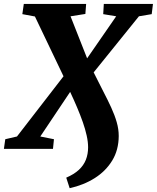

<svg xmlns="http://www.w3.org/2000/svg" viewBox="-53 -763 804 984"><path d="M304 201.5 286.5 147.5Q326 130.5 350.8 107.8Q375.5 85 387 56Q398.5 27 398.5 -8Q398.5 -36 391.2 -68.5Q384 -101 371.5 -136.8Q359 -172.5 342.5 -211.5Q326 -250.5 306.5 -292L153.5 -63.5L223.5 -49.5L218.5 0H-33L-26 -49.5L34 -63.5L272.5 -372L126 -678.5L61.5 -690.5L69 -743H388.5L384.5 -691.5L308.5 -679.5L393.5 -464L542.5 -679.5L476 -690.5L479 -743H731L724.5 -690.5L659 -679.5L427 -392Q452.5 -340 475.8 -295.5Q499 -251 517 -211.8Q535 -172.5 545.2 -136.8Q555.5 -101 555.5 -66Q555 6 522 60Q489 114 432.5 149.8Q376 185.5 304 201.5Z"/></svg>

Font: Merriweather 24pt Black
Style: Italic
Weight: 900
Italic angle: -7.8°
Designer: Eben Sorkin
Foundry: Eben Sorkin
Version: Version 2.101